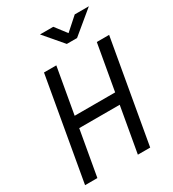

<svg xmlns="http://www.w3.org/2000/svg" viewBox="-212 -1013 1015 1127"><g transform="rotate(-30 295.0 -449.0)"><path d="M384.8 0H468.3L590.3 -693.4H506.8L452.1 -383.3H177.7L232.4 -693.4H148.9L26.9 0H110.4L164.6 -307.1H439ZM348.6 -771.5H418L571.3 -898.4H475.6L389.2 -821.3L330.1 -898.4H240.2Z"/></g></svg>

Font: Cascadia Mono NF SemiLight
Style: Italic
Weight: 350
Italic angle: -10°
Monospace: yes
Designer: Aaron Bell
Foundry: Saja Typeworks
Version: Version 2404.023